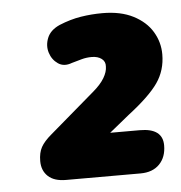

<svg xmlns="http://www.w3.org/2000/svg" viewBox="-40 -747 473 503"><g transform="rotate(-5 197.0 -495.5)"><path d="M114 -282Q83 -282 67 -297Q51 -312 51 -337Q51 -359 59 -373.5Q67 -388 86 -404L205 -506Q225 -523 234.5 -539Q244 -555 244 -569Q245 -582 235 -589.5Q225 -597 209 -597Q195 -597 182.5 -593.5Q170 -590 156 -586Q135 -578 119.5 -588.5Q104 -599 98 -618Q92 -637 100 -657Q108 -677 133 -688Q162 -700 190 -704.5Q218 -709 247 -709Q295 -709 328 -692Q361 -675 377.5 -647.5Q394 -620 394 -588Q394 -546 371.5 -513.5Q349 -481 293 -438L197 -360L196 -395H318Q378 -395 378 -350Q378 -319 360 -300.5Q342 -282 310 -282Z"/></g></svg>

Font: Nunito ExtraLight Black
Style: Italic
Weight: 900
Italic angle: -9°
Version: Version 3.602